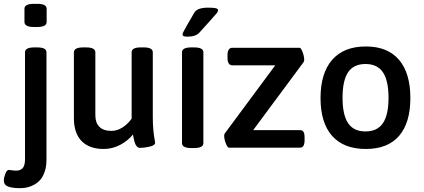

<svg xmlns="http://www.w3.org/2000/svg" viewBox="-43 -773 2218 1005"><path d="M152.8 -752.9Q201.2 -752.9 201.2 -727.1V-658.2Q201.2 -631.8 152.8 -631.8H133.8Q85 -631.8 85 -658.2V-727.1Q85 -752.9 133.8 -752.9ZM150.9 -524.9Q200.2 -524.9 200.2 -499V64Q200.2 96.2 192.1 122.1Q184.1 147.9 170.7 164.6Q157.2 181.2 139.2 191.9Q121.1 202.6 102.3 207.3Q83.5 211.9 63 211.9Q21.5 211.9 -0.7 203.4Q-22.9 194.8 -22.9 171.9Q-22.9 157.2 -15.1 136.7Q-7.3 116.2 3.9 116.2Q6.3 116.2 18.1 118.2Q29.8 120.1 42 120.1Q64 120.1 75.9 106.7Q87.9 93.3 87.9 60.1V-499Q87.9 -524.9 137.2 -524.9Z M709 -524.9Q756.8 -524.9 756.8 -499V-160.2Q756.8 -120.1 760 -89.6Q763.2 -59.1 766.1 -43.9Q769 -28.8 769 -25.9Q769 -12.2 740.7 -5.6Q712.4 1 689.9 1Q684.6 1 679.9 -1.2Q675.3 -3.4 671.9 -8.3Q668.5 -13.2 666 -17.6Q663.6 -22 661.4 -30Q659.2 -38.1 658.2 -42.7Q657.2 -47.4 655.3 -56.6Q653.3 -65.9 652.8 -68.8Q625 -34.7 584.5 -13.9Q543.9 6.8 500 6.8Q424.3 6.8 384 -34.7Q343.8 -76.2 343.8 -154.8V-499Q343.8 -524.9 393.1 -524.9H406.7Q456.1 -524.9 456.1 -499V-168.9Q456.1 -130.4 477.3 -109.1Q498.5 -87.9 540 -87.9Q570.3 -87.9 598.4 -106Q626.5 -124 646 -151.9V-499Q646 -524.9 693.8 -524.9Z M1045.4 -732.9Q1074.2 -732.9 1086.4 -730Q1098.6 -727.1 1098.6 -719.2Q1098.6 -712.9 1091.6 -703.9Q1084.5 -694.8 1049.8 -656.7Q1021 -625 1000.5 -602.1Q981 -581.1 938.5 -581.1Q924.3 -581.1 918.5 -583.7Q912.6 -586.4 912.6 -592.8Q912.6 -594.2 913.1 -596.4Q913.6 -598.6 915 -601.8Q916.5 -605 918.2 -608.4Q919.9 -611.8 923.1 -617.7Q926.3 -623.5 929.2 -628.9Q932.1 -634.3 937.3 -643.3Q942.4 -652.3 947.3 -660.4Q952.1 -668.5 959.5 -681.4Q966.8 -694.3 973.6 -706.1Q988.8 -732.9 1045.4 -732.9ZM972.7 -524.9Q1021.5 -524.9 1021.5 -499V-23.9Q1021.5 2 972.7 2H958.5Q909.7 2 909.7 -23.9V-499Q909.7 -524.9 958.5 -524.9Z M1525.4 -522.9Q1532.7 -522.9 1541 -500Q1549.3 -477.1 1549.3 -460Q1549.3 -451.2 1546.4 -448.2L1282.2 -91.8H1527.3Q1540 -91.8 1545.7 -82.8Q1551.3 -73.7 1551.3 -53.2V-39.1Q1551.3 0 1527.3 0H1155.3Q1147.9 0 1139.2 -22.2Q1130.4 -44.4 1130.4 -62Q1130.4 -69.8 1133.3 -74.2L1397.9 -431.2H1173.3Q1147.9 -431.2 1147.9 -470.2V-483.9Q1147.9 -522.9 1173.3 -522.9Z M1872.1 -529.8Q1985.8 -529.8 2045.4 -460.2Q2105 -390.6 2105 -259.8Q2105 -129.9 2045.7 -61.5Q1986.3 6.8 1872.1 6.8Q1756.3 6.8 1695.6 -61.5Q1634.8 -129.9 1634.8 -259.8Q1634.8 -390.1 1695.8 -460Q1756.8 -529.8 1872.1 -529.8ZM1750 -261.2Q1750 -171.9 1779.1 -128.4Q1808.1 -85 1870.1 -85Q1932.1 -85 1961.4 -128.4Q1990.7 -171.9 1990.7 -261.2Q1990.7 -351.1 1961.4 -394.5Q1932.1 -438 1870.1 -438Q1808.1 -438 1779.1 -394.8Q1750 -351.6 1750 -261.2Z"/></svg>

Font: Asap Symbol
Style: Regular
Weight: 900
Designer: Tania Quindós, Elena González Miranda, Marcela Romero, Pablo Cosgaya
Foundry: Omnibus-Type
Version: Version 1.000;PS 001.000;hotconv 1.0.70;makeotf.lib2.5.58329